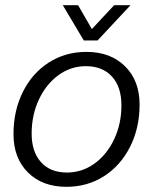

<svg xmlns="http://www.w3.org/2000/svg" viewBox="-20 -710 590 740"><path d="M32 -193Q32 -283 68 -355.5Q104 -428 168 -469Q232 -510 313 -510Q406 -510 462 -454.5Q518 -399 518 -307Q518 -217 481.5 -144.5Q445 -72 381 -31Q317 10 236 10Q143 10 87.5 -45.5Q32 -101 32 -193ZM448 -304Q448 -375 411.5 -415Q375 -455 311 -455Q253 -455 205.5 -420.5Q158 -386 130 -326.5Q102 -267 102 -195Q102 -125 138 -85Q174 -45 238 -45Q296 -45 344 -79.5Q392 -114 420 -173.5Q448 -233 448 -304ZM222 -690H281L334 -598L420 -690H483L356 -554H303Z"/></svg>

Font: Sarabun Light
Style: Italic
Weight: 300
Italic angle: -10°
Designer: Suppakit Chalermlarp | Katatrad Co.,Ltd.
Foundry: Cadson Demak Co.,Ltd.
Version: Version 1.000; ttfautohint (v1.6)